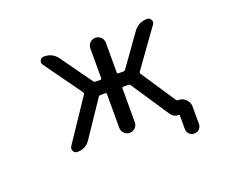

<svg xmlns="http://www.w3.org/2000/svg" viewBox="-106 -724 1212 999"><g transform="rotate(-20 500.0 -224.5)"><path d="M457 -63.5V-250Q457 -257.8 450.2 -257.8H422.9Q416 -257.8 412.1 -252L282.2 -58.6Q256.8 -20.5 210 -20.5Q195.3 -20.5 188.5 -33.2Q185.5 -40 185.5 -45.9Q185.5 -52.7 189.5 -59.6L343.8 -290Q347.7 -295.9 343.8 -301.8L195.3 -508.8Q186.5 -520.5 193.4 -533.7Q200.2 -546.9 215.8 -546.9Q262.7 -546.9 290 -508.8L412.1 -337.9Q416 -332 422.9 -332H450.2Q457 -332 457 -339.8V-503.9Q457 -521.5 469.7 -534.2Q482.4 -546.9 500 -546.9Q517.6 -546.9 530.3 -534.2Q543 -521.5 543 -503.9V-339.8Q543 -332 549.8 -332H577.1Q585 -332 588.9 -337.9L710.9 -508.8Q738.3 -546.9 786.1 -546.9Q800.8 -546.9 807.6 -533.7Q814.5 -520.5 805.7 -508.8L657.2 -301.8Q653.3 -295.9 657.2 -290L783.2 -100.6Q787.1 -94.7 793.9 -94.7H795.9Q819.3 -94.7 836.4 -77.6Q853.5 -60.5 853.5 -37.1V58.6Q853.5 75.2 842.3 86.4Q831.1 97.7 814.5 97.7Q797.9 97.7 786.6 86.4Q775.4 75.2 775.4 58.6V-16.6Q775.4 -20.5 771.5 -20.5Q743.2 -20.5 727.5 -43.9L588.9 -252Q585 -257.8 577.1 -257.8H549.8Q543 -257.8 543 -250V-63.5Q543 -45.9 530.3 -33.2Q517.6 -20.5 500 -20.5Q482.4 -20.5 469.7 -33.2Q457 -45.9 457 -63.5Z"/></g></svg>

Font: Rounded Mgen+ 1m regular
Style: Regular
Weight: 400
Designer: [Source Han Sans]
Ryoko NISHIZUKA  (kana & ideographs); Paul D. Hunt (Latin, Greek & Cyrillic); Wenlong ZHANG  (bopomofo
Version: Version 1.059.20150602